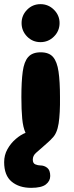

<svg xmlns="http://www.w3.org/2000/svg" viewBox="-54 -684 358 925"><path d="M141 -481Q103 -481 76.5 -508Q50 -535 50 -573Q50 -610 76.5 -637Q103 -664 141 -664Q179 -664 206 -637Q233 -610 233 -573Q233 -535 206 -508Q179 -481 141 -481ZM96 221Q38 221 2 191Q-34 161 -34 97Q-34 63 -18 34.5Q-2 6 22 -14.5Q46 -35 69 -44Q57 -70 53 -112.5Q49 -155 49 -216Q49 -291 55.5 -339Q62 -387 82 -409.5Q102 -432 142 -432Q182 -432 201.5 -409.5Q221 -387 228 -339Q235 -291 235 -216Q236 -138 228.5 -89.5Q221 -41 198 -19Q190 -10 178.5 0.5Q167 11 152 24Q136 38 120 52Q104 66 104 85Q104 103 116.5 108Q129 113 140 113Q159 113 173.5 124.5Q188 136 188 164Q188 188 167 204.5Q146 221 96 221Z"/></svg>

Font: Cherry Bomb One
Style: Regular
Weight: 400
Designer: satsuyako
Foundry: satsuyako
Version: Version 4.100; ttfautohint (v1.8.3)